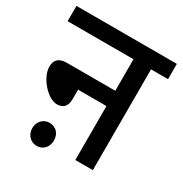

<svg xmlns="http://www.w3.org/2000/svg" viewBox="-155 -740 848 891"><g transform="rotate(30 269.0 -294.5)"><path d="M0 -622V-540H353V-371H94C46 -371 32 -347 32 -315C32 -257 99 -181 149 -181C183 -181 201 -200 201 -240V-289H353V0H447V-540H538V-622ZM106 -29C106 7 131 33 164 33C199 33 222 7 222 -29C222 -64 199 -90 164 -90C131 -90 106 -64 106 -29Z"/></g></svg>

Font: Noto Sans SemiCondensed Medium
Style: Regular
Weight: 500
Width: 4
Designer: Monotype Design Team
Foundry: Monotype Imaging Inc.
Version: Version 2.013